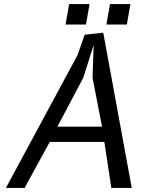

<svg xmlns="http://www.w3.org/2000/svg" viewBox="-20 -920 690 940"><path d="M9 0 359.5 -650 394.5 -750 485.5 -760 625 0H525L491 -225H223.5L100.5 0ZM438.5 -700 388 -540 261 -300H479.5L433 -540ZM318.5 -900H418.5L401 -800H301ZM518.5 -900H618.5L601 -800H501Z"/></svg>

Font: B612 Mono
Style: Italic
Weight: 400
Italic angle: -10°
Version: Version 1.005